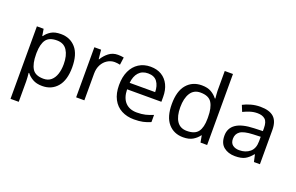

<svg xmlns="http://www.w3.org/2000/svg" viewBox="-114 -1225 2976 1931"><g transform="rotate(20 1374.0 -260.0)"><path d="M340 -546Q439 -546 499.5 -477Q560 -408 560 -269Q560 -132 499.5 -61Q439 10 339 10Q277 10 236.5 -13.5Q196 -37 173 -68H167Q169 -51 171 -25Q173 1 173 20V240H85V-536H157L169 -463H173Q197 -498 236 -522Q275 -546 340 -546ZM324 -472Q242 -472 208.5 -426Q175 -380 173 -286V-269Q173 -170 205.5 -116.5Q238 -63 326 -63Q375 -63 406.5 -90Q438 -117 453.5 -163.5Q469 -210 469 -270Q469 -362 433.5 -417Q398 -472 324 -472Z M950 -546Q965 -546 982.5 -544.5Q1000 -543 1013 -540L1002 -459Q989 -462 973.5 -464Q958 -466 944 -466Q903 -466 867 -443.5Q831 -421 809.5 -380.5Q788 -340 788 -286V0H700V-536H772L782 -438H786Q812 -482 853 -514Q894 -546 950 -546Z M1300 -546Q1369 -546 1418.5 -516Q1468 -486 1494.5 -431.5Q1521 -377 1521 -304V-251H1154Q1156 -160 1200.5 -112.5Q1245 -65 1325 -65Q1376 -65 1415.5 -74.5Q1455 -84 1497 -102V-25Q1456 -7 1416 1.5Q1376 10 1321 10Q1245 10 1186.5 -21Q1128 -52 1095.5 -113.5Q1063 -175 1063 -264Q1063 -352 1092.5 -415Q1122 -478 1175.5 -512Q1229 -546 1300 -546ZM1299 -474Q1236 -474 1199.5 -433.5Q1163 -393 1156 -321H1429Q1428 -389 1397 -431.5Q1366 -474 1299 -474Z M1847 10Q1747 10 1687 -59.5Q1627 -129 1627 -267Q1627 -405 1687.5 -475.5Q1748 -546 1848 -546Q1910 -546 1949.5 -523Q1989 -500 2014 -467H2020Q2019 -480 2016.5 -505.5Q2014 -531 2014 -546V-760H2102V0H2031L2018 -72H2014Q1990 -38 1950 -14Q1910 10 1847 10ZM1861 -63Q1946 -63 1980.5 -109.5Q2015 -156 2015 -250V-266Q2015 -366 1982 -419.5Q1949 -473 1860 -473Q1789 -473 1753.5 -416.5Q1718 -360 1718 -265Q1718 -169 1753.5 -116Q1789 -63 1861 -63Z M2475 -545Q2573 -545 2620 -502Q2667 -459 2667 -365V0H2603L2586 -76H2582Q2547 -32 2508.5 -11Q2470 10 2402 10Q2329 10 2281 -28.5Q2233 -67 2233 -149Q2233 -229 2296 -272.5Q2359 -316 2490 -320L2581 -323V-355Q2581 -422 2552 -448Q2523 -474 2470 -474Q2428 -474 2390 -461.5Q2352 -449 2319 -433L2292 -499Q2327 -518 2375 -531.5Q2423 -545 2475 -545ZM2501 -259Q2401 -255 2362.5 -227Q2324 -199 2324 -148Q2324 -103 2351.5 -82Q2379 -61 2422 -61Q2490 -61 2535 -98.5Q2580 -136 2580 -214V-262Z"/></g></svg>

Font: Noto Sans Wancho
Style: Regular
Weight: 400
Designer: Monotype Design Team
Foundry: Monotype Imaging Inc.
Version: Version 2.001; ttfautohint (v1.8.4.7-5d5b)